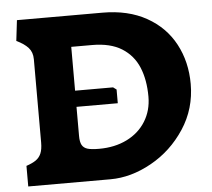

<svg xmlns="http://www.w3.org/2000/svg" viewBox="-53 -807 954 864"><g transform="rotate(-5 424.5 -375.0)"><path d="M40 0V-93Q67 -102 83 -113Q99 -124 107 -142.5Q115 -161 115 -192.5V-568Q115 -600 96.8 -620.2Q78.5 -640.5 43.5 -657L54.5 -750H440.5Q556.5 -750 639.5 -703.5Q722.5 -657 765.5 -576.5Q808.5 -496 808.5 -396Q808.5 -284 749 -193.5Q689.5 -103 597 -51.5Q504.5 0 411.5 0ZM373 -141Q443.5 -141 498.2 -168Q553 -195 583.5 -244Q614 -293 614 -355.5Q614 -431.5 590.5 -488Q567 -544.5 515.5 -576.8Q464 -609 381.5 -609H287.5V-206.5Q287.5 -179.5 295.2 -165.5Q303 -151.5 320.5 -146.2Q338 -141 373 -141ZM154 -349V-411H459L474 -400V-338H169Z"/></g></svg>

Font: TMT Limkin
Style: Regular
Weight: 400
Designer: Gabriel Drozdov
Version: Version 1.000;Glyphs 3.1.2 (3151)